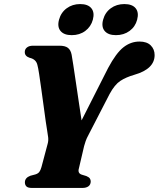

<svg xmlns="http://www.w3.org/2000/svg" viewBox="-20 -925 781 945"><path d="M426.5 -32.5Q426.5 -16.5 415.5 -8.2Q404.5 0 385.5 0H137Q117.5 0 110 -7.5Q102.5 -15 102.5 -27.5Q102.5 -50 129.5 -60L154 -66.5Q167 -70.5 173.2 -78.5Q179.5 -86.5 184 -102.5L214.5 -217Q219 -232.5 217 -249.5Q215 -266.5 212 -283Q209.5 -295.5 205 -328.2Q200.5 -361 194.8 -403Q189 -445 183.2 -487.2Q177.5 -529.5 172.5 -561.5Q167.5 -593.5 164 -605.5Q157.5 -633.5 126 -640.5Q102 -648.5 102 -668Q101.5 -682 112.2 -691Q123 -700 142 -700H273Q300.5 -700 314.2 -689.5Q328 -679 332.5 -656Q335 -641.5 340.8 -604.8Q346.5 -568 353.5 -519.8Q360.5 -471.5 368 -422Q375.5 -372.5 381.5 -332.5L512 -590Q551.5 -664 587.5 -692.2Q623.5 -720.5 666.5 -720.5Q703 -720.5 722 -701.5Q741 -682.5 741 -654Q741 -585.5 641.5 -557Q600 -545 572.2 -526.8Q544.5 -508.5 519.5 -462.5L415.5 -261Q406 -243.5 401.5 -230.2Q397 -217 394 -206L368.5 -97Q361 -72.5 382 -65.5L405 -58.5Q418 -53 422.2 -46.5Q426.5 -40 426.5 -32.5ZM333 -752Q295 -752 278 -772.5Q261 -793 270.5 -828Q280 -863.5 308.2 -884.2Q336.5 -905 374.5 -905Q413 -905 429.8 -884.2Q446.5 -863.5 437 -828Q427.5 -793.5 399.8 -772.8Q372 -752 333 -752ZM550.5 -752Q512.5 -752 495.2 -772.5Q478 -793 487.5 -828Q497 -863.5 525.2 -884.2Q553.5 -905 592 -905Q631 -905 647.8 -884.2Q664.5 -863.5 655 -828Q646 -793.5 617.8 -772.8Q589.5 -752 550.5 -752Z"/></svg>

Font: Fraunces 9pt
Style: Bold Italic
Weight: 700
Italic angle: -16°
Version: Version 1.000;[b76b70a41]